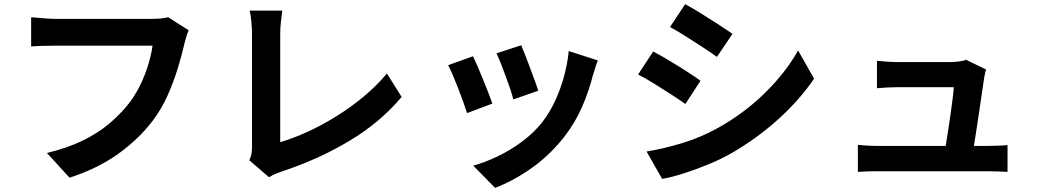

<svg xmlns="http://www.w3.org/2000/svg" viewBox="-20 -812 5012 925"><path d="M889 -666Q882 -651 876.5 -631.5Q871 -612 867 -596Q856 -547 836.5 -483Q817 -419 788 -353.5Q759 -288 717 -232Q649 -142 549 -70.5Q449 1 315 44L206 -75Q305 -99 378 -134.5Q451 -170 504.5 -215Q558 -260 598 -310Q631 -352 655 -401Q679 -450 694 -500Q709 -550 715 -592Q700 -592 665.5 -592Q631 -592 584.5 -592Q538 -592 487.5 -592Q437 -592 389.5 -592Q342 -592 305 -592Q268 -592 249 -592Q215 -592 182.5 -591Q150 -590 130 -588V-729Q153 -727 189 -724Q225 -721 250 -721Q269 -721 306 -721Q343 -721 390 -721Q437 -721 487.5 -721Q538 -721 584 -721Q630 -721 664 -721Q698 -721 712 -721Q727 -721 749 -722.5Q771 -724 790 -729Z M1181 -40Q1190 -59 1192 -73.5Q1194 -88 1194 -105Q1194 -124 1194 -163Q1194 -202 1194 -254Q1194 -306 1194 -362.5Q1194 -419 1194 -474Q1194 -529 1194 -574Q1194 -619 1194 -647Q1194 -676 1191 -707.5Q1188 -739 1183 -761H1340Q1336 -732 1333 -704Q1330 -676 1330 -647Q1330 -614 1330 -558.5Q1330 -503 1330 -438Q1330 -373 1330 -310.5Q1330 -248 1330 -199Q1330 -150 1330 -127Q1391 -145 1460.5 -176.5Q1530 -208 1600 -251.5Q1670 -295 1733 -347.5Q1796 -400 1844 -458L1915 -345Q1812 -222 1662 -132.5Q1512 -43 1335 15Q1325 19 1309 25Q1293 31 1276 42Z M2491 -594Q2498 -578 2509.5 -548.5Q2521 -519 2533.5 -485.5Q2546 -452 2557 -422Q2568 -392 2573 -375L2453 -333Q2449 -351 2439 -380.5Q2429 -410 2417 -443Q2405 -476 2393 -506Q2381 -536 2372 -555ZM2860 -521Q2851 -497 2846 -480Q2841 -463 2836 -448Q2817 -372 2784 -296.5Q2751 -221 2700 -155Q2630 -65 2541.5 -2.5Q2453 60 2365 93L2260 -14Q2315 -29 2376 -58Q2437 -87 2494 -129Q2551 -171 2592 -223Q2626 -266 2652.5 -322Q2679 -378 2696.5 -441Q2714 -504 2720 -566ZM2259 -541Q2268 -522 2281 -492Q2294 -462 2307.5 -428.5Q2321 -395 2333 -364.5Q2345 -334 2352 -313L2230 -267Q2224 -287 2212.5 -319Q2201 -351 2187.5 -386Q2174 -421 2161 -451.5Q2148 -482 2139 -498Z M3281 -792Q3314 -774 3357 -747.5Q3400 -721 3441.5 -694Q3483 -667 3509 -649L3434 -538Q3406 -558 3365.5 -584.5Q3325 -611 3283 -637.5Q3241 -664 3208 -682ZM3095 -82Q3179 -96 3266.5 -122.5Q3354 -149 3436 -194Q3564 -265 3664.5 -363.5Q3765 -462 3825 -569L3902 -433Q3832 -330 3729.5 -237.5Q3627 -145 3504 -74Q3453 -45 3392.5 -20Q3332 5 3273.5 23.5Q3215 42 3170 50ZM3127 -564Q3161 -546 3204.5 -520Q3248 -494 3289 -467.5Q3330 -441 3355 -423L3282 -311Q3254 -331 3213 -357.5Q3172 -384 3130 -410Q3088 -436 3054 -453Z M4113 -114Q4133 -112 4159.5 -110.5Q4186 -109 4212 -109H4536Q4541 -141 4547.5 -181Q4554 -221 4559.5 -261.5Q4565 -302 4569.5 -336.5Q4574 -371 4575 -392Q4561 -392 4532 -392Q4503 -392 4468 -392Q4433 -392 4399 -392Q4365 -392 4339.5 -392Q4314 -392 4305 -392Q4281 -392 4254 -390.5Q4227 -389 4205 -387V-519Q4225 -517 4254.5 -515Q4284 -513 4304 -513Q4323 -513 4358 -513Q4393 -513 4433 -513Q4473 -513 4507.5 -513Q4542 -513 4560 -513Q4576 -513 4600.5 -516Q4625 -519 4634 -524L4731 -477Q4727 -467 4725 -455Q4723 -443 4721 -435Q4718 -413 4712 -373Q4706 -333 4699 -285.5Q4692 -238 4685 -191.5Q4678 -145 4672 -109H4736Q4756 -109 4785.5 -110Q4815 -111 4834 -113V16Q4819 15 4788.5 14Q4758 13 4738 13Q4725 13 4685.5 13Q4646 13 4590.5 13Q4535 13 4475 13Q4415 13 4359.5 13Q4304 13 4264.5 13Q4225 13 4212 13Q4185 13 4163.5 13.5Q4142 14 4113 16Z"/></svg>

Font: Source Han Sans
Style: Bold
Weight: 700
Designer: Ryoko NISHIZUKA Ë•øÂ°öÊ∂ºÂ≠ê (kana, bopomofo & ideographs); Paul D. Hunt (Latin, Greek & Cyrillic); Sandoll Communicatio
Foundry: Adobe
Version: Version 2.004;hotconv 1.0.118;makeotfexe 2.5.65603